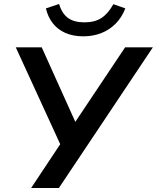

<svg xmlns="http://www.w3.org/2000/svg" viewBox="-20 -942 786 962"><path d="M136 0 292 -235 293 -195 59 -705H189L367 -310H343L607 -705H746L275 0ZM398 -760Q346 -760 307.5 -777Q269 -794 244.5 -825.5Q220 -857 210 -900L276 -922Q291 -873 321.5 -851.5Q352 -830 403 -830Q455 -830 488.5 -852Q522 -874 548 -921L608 -900Q590 -854 559 -823Q528 -792 487 -776Q446 -760 398 -760Z"/></svg>

Font: Nunito Sans 12pt ExtraLight
Style: Italic
Weight: 200
Italic angle: -9°
Designer: Vernon Adams
Foundry: Vernon Adams
Version: Version 3.101;gftools[0.9.27]